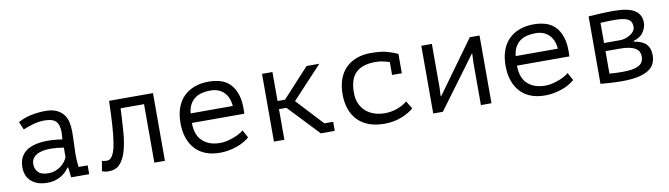

<svg xmlns="http://www.w3.org/2000/svg" viewBox="-32 -948 4864 1396"><g transform="rotate(-10 2400.0 -250.0)"><path d="M108 -461Q151 -486 205 -497Q259 -508 311 -508Q362 -508 394.5 -492Q427 -476 445.5 -450.5Q464 -425 470.5 -392.5Q477 -360 477 -327Q477 -289 475 -246Q473 -203 472 -160Q472 -110 478 -65H545V0H412L403 -75H398Q392 -66 380 -52Q368 -38 348.5 -24.5Q329 -11 301 -1Q273 9 235 9Q161 9 118 -29Q75 -67 75 -133Q75 -184 97.5 -218Q120 -252 162 -270Q204 -288 263.5 -291Q323 -294 397 -283Q402 -329 398.5 -359.5Q395 -390 382.5 -408Q370 -426 347.5 -433.5Q325 -441 292 -441Q247 -441 206 -428.5Q165 -416 133 -403ZM255 -58Q283 -58 307 -67Q331 -76 349 -90Q367 -104 379 -120.5Q391 -137 397 -152V-222Q345 -231 301 -231Q257 -231 225 -221.5Q193 -212 175 -192Q157 -172 157 -140Q157 -107 179.5 -82.5Q202 -58 255 -58Z M1026 -432H853Q849 -341 843 -261.5Q837 -182 820.5 -123Q804 -64 773.5 -30Q743 4 691 4Q671 4 662 2Q653 0 640 -5L653 -79Q672 -74 688.5 -74Q705 -74 718 -86Q731 -98 741.5 -124.5Q752 -151 759.5 -199.5Q767 -248 772 -321.5Q777 -395 780 -500H1104V0H1026Z M1729 -63Q1711 -47 1686.5 -33Q1662 -19 1633 -9Q1604 1 1572.5 6.5Q1541 12 1509 12Q1449 12 1403 -6.5Q1357 -25 1326 -59.5Q1295 -94 1279 -142Q1263 -190 1263 -250Q1263 -313 1280.5 -362Q1298 -411 1331 -444Q1364 -477 1411 -494.5Q1458 -512 1516 -512Q1558 -512 1599 -501Q1640 -490 1671.5 -459.5Q1703 -429 1720 -375.5Q1737 -322 1732 -237H1345Q1345 -147 1393.5 -102.5Q1442 -58 1523 -58Q1550 -58 1576.5 -64.5Q1603 -71 1627 -80Q1651 -89 1669.5 -100Q1688 -111 1698 -120ZM1518 -446Q1485 -446 1455.5 -439Q1426 -432 1403.5 -415.5Q1381 -399 1366.5 -372.5Q1352 -346 1348 -307H1659Q1654 -373 1616.5 -409.5Q1579 -446 1518 -446Z M2041 -226H1986V0H1909V-500H1986V-286H2041L2238 -500H2332L2111 -263L2293 -67H2358V0H2255Z M2839 -423Q2816 -431 2789.5 -436.5Q2763 -442 2737 -442Q2639 -442 2591 -396Q2543 -350 2543 -250Q2543 -206 2557 -171.5Q2571 -137 2597 -113Q2623 -89 2659.5 -76Q2696 -63 2740 -63Q2787 -63 2831.5 -79Q2876 -95 2906 -121L2941 -63Q2927 -51 2906 -38Q2885 -25 2857.5 -13.5Q2830 -2 2796.5 5Q2763 12 2724 12Q2659 12 2609.5 -6.5Q2560 -25 2527 -59.5Q2494 -94 2477 -142.5Q2460 -191 2460 -250Q2460 -313 2477.5 -362Q2495 -411 2528 -444Q2561 -477 2608 -494.5Q2655 -512 2713 -512Q2787 -512 2833.5 -499Q2880 -486 2912 -470L2911 -467V-328H2839Z M3437 -314 3440 -380H3437L3156 0H3085V-500H3163V-177L3160 -114H3164L3443 -500H3515V0H3437Z M4129 -63Q4111 -47 4086.5 -33Q4062 -19 4033 -9Q4004 1 3972.5 6.5Q3941 12 3909 12Q3849 12 3803 -6.5Q3757 -25 3726 -59.5Q3695 -94 3679 -142Q3663 -190 3663 -250Q3663 -313 3680.5 -362Q3698 -411 3731 -444Q3764 -477 3811 -494.5Q3858 -512 3916 -512Q3958 -512 3999 -501Q4040 -490 4071.5 -459.5Q4103 -429 4120 -375.5Q4137 -322 4132 -237H3745Q3745 -147 3793.5 -102.5Q3842 -58 3923 -58Q3950 -58 3976.5 -64.5Q4003 -71 4027 -80Q4051 -89 4069.5 -100Q4088 -111 4098 -120ZM3918 -446Q3885 -446 3855.5 -439Q3826 -432 3803.5 -415.5Q3781 -399 3766.5 -372.5Q3752 -346 3748 -307H4059Q4054 -373 4016.5 -409.5Q3979 -446 3918 -446Z M4320 -499Q4339 -500 4358 -501.5Q4377 -503 4399 -504Q4421 -505 4446.5 -506Q4472 -507 4504 -507Q4612 -507 4660 -476.5Q4708 -446 4708 -385Q4708 -350 4685 -315.5Q4662 -281 4610 -266V-262Q4676 -251 4703 -221.5Q4730 -192 4730 -141Q4730 -63 4666.5 -28Q4603 7 4482 7Q4434 7 4396 4.5Q4358 2 4320 -1ZM4397 -63Q4420 -61 4443 -60Q4466 -59 4495 -59Q4573 -59 4611.5 -78.5Q4650 -98 4650 -146Q4650 -165 4642.5 -180Q4635 -195 4617.5 -206Q4600 -217 4572 -223Q4544 -229 4502 -229H4397ZM4516 -289Q4536 -289 4556 -295.5Q4576 -302 4592.5 -312.5Q4609 -323 4619 -337.5Q4629 -352 4629 -368Q4629 -409 4599.5 -425Q4570 -441 4501 -441Q4463 -441 4440.5 -440Q4418 -439 4397 -438V-289Z"/></g></svg>

Font: PT Mono
Style: Regular
Weight: 400
Monospace: yes
Designer: A.Korolkova, I.Chaeva
Foundry: ParaType Ltd
Version: Version 1.001W OFL